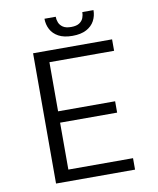

<svg xmlns="http://www.w3.org/2000/svg" viewBox="-94 -943 838 1016"><g transform="rotate(-10 325.0 -435.0)"><path d="M124 0V-700H548.5V-638.5H201V-374.5H507.5V-313.5H201V-61.5H548.5V0ZM346 -754.5Q300.5 -754.5 271.5 -770.2Q242.5 -786 228.8 -812.2Q215 -838.5 215 -869.5H275.5Q275.5 -854 281.5 -838.5Q287.5 -823 303 -812.5Q318.5 -802 347 -802Q376 -802 391.5 -812.5Q407 -823 412.8 -838.5Q418.5 -854 418.5 -869.5H478.5Q478.5 -838.5 464.5 -812.2Q450.5 -786 421 -770.2Q391.5 -754.5 346 -754.5Z"/></g></svg>

Font: Trispace Thin Light
Style: Regular
Weight: 300
Version: Version 1.210